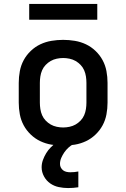

<svg xmlns="http://www.w3.org/2000/svg" viewBox="-20 -730 640 973"><path d="M300 8Q270 8 240.5 3Q211 -2 184.5 -14.5Q158 -27 136 -48Q114 -69 100 -95Q86 -121 80.5 -150.5Q75 -180 75 -210V-310Q75 -340 80.5 -369.5Q86 -399 100 -425Q114 -451 136 -472Q158 -493 184.5 -505.5Q211 -518 240.5 -523Q270 -528 300 -528Q330 -528 359.5 -523Q389 -518 415.5 -505.5Q442 -493 464 -472Q486 -451 500 -425Q514 -399 519.5 -369.5Q525 -340 525 -310V-210Q525 -180 519.5 -150.5Q514 -121 500 -95Q486 -69 464 -48Q442 -27 415.5 -14.5Q389 -2 359.5 3Q330 8 300 8ZM300 -84Q316 -84 332.5 -87.5Q349 -91 363 -99Q377 -107 388.5 -119Q400 -131 406.5 -146Q413 -161 415.5 -177.5Q418 -194 418 -210V-310Q418 -326 415.5 -342.5Q413 -359 406.5 -374Q400 -389 388.5 -401Q377 -413 363 -421Q349 -429 332.5 -432.5Q316 -436 300 -436Q284 -436 267.5 -432.5Q251 -429 237 -421Q223 -413 211.5 -401Q200 -389 193.5 -374Q187 -359 184.5 -342.5Q182 -326 182 -310V-210Q182 -194 184.5 -177.5Q187 -161 193.5 -146Q200 -131 211.5 -119Q223 -107 237 -99Q251 -91 267.5 -87.5Q284 -84 300 -84ZM325 223Q301 223 277.5 218Q254 213 234.5 199.5Q215 186 203 164Q191 142 191 118Q191 99 197.5 81Q204 63 214 46.5Q224 30 237.5 16.5Q251 3 266 -8H353V0Q339 7 327 18Q315 29 306 42Q297 55 290.5 70Q284 85 284 101Q284 111 288.5 119.5Q293 128 300.5 133.5Q308 139 317.5 141Q327 143 336 143Q347 143 357 142Q367 141 377 139V219Q364 221 351 222Q338 223 325 223ZM128 -630V-710H473V-630Z"/></svg>

Font: Iosevka Semibold Extended
Style: Regular
Weight: 600
Width: 7
Monospace: yes
Designer: Belleve Invis
Foundry: Belleve Invis
Version: Version 32.5.0; ttfautohint (v1.8.4)